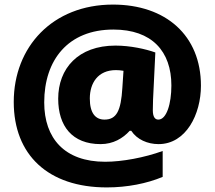

<svg xmlns="http://www.w3.org/2000/svg" viewBox="-20 -743 937 838"><path d="M857 -369C857 -588 704 -723 473 -723C209 -723 40 -538 40 -298C40 -67 190 75 446 75C535 75 621 58 690 29V-84C610 -55 513 -37 439 -37C262 -37 173 -139 173 -296C173 -481 277 -614 475 -614C643 -614 728 -519 728 -370C728 -290 707 -221 671 -221C657 -221 647 -232 647 -262C647 -280 648 -301 648 -308L658 -514C616 -529 549 -544 484 -544C321 -544 234 -444 234 -312C234 -193 295 -114 419 -114C474 -114 516 -139 546 -172H553C578 -134 624 -114 672 -114C792 -114 857 -244 857 -369ZM372 -313C372 -380 407 -437 486 -437C498 -437 506 -436 519 -434L514 -359C508 -260 489 -221 436 -221C397 -221 372 -249 372 -313Z"/></svg>

Font: Noto Sans UI Black
Style: Regular
Weight: 900
Designer: Monotype Design Team
Foundry: Monotype Imaging Inc.
Version: Version 1.901